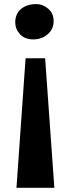

<svg xmlns="http://www.w3.org/2000/svg" viewBox="-20 -768 340 938"><path d="M60.5 149.5 105 -483.5H200.5L245.5 149.5ZM157 -748Q189.5 -748 215.8 -725.2Q242 -702.5 242 -666Q242 -625.5 212.8 -600.5Q183.5 -575.5 142.5 -575.5Q100.5 -575.5 77.5 -601Q54.5 -626.5 54.5 -658.5Q54.5 -701 83.2 -724.5Q112 -748 157 -748Z"/></svg>

Font: Merriweather 24pt Black
Style: Regular
Weight: 900
Designer: Eben Sorkin
Foundry: Eben Sorkin
Version: Version 2.100